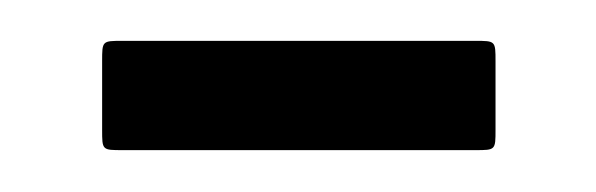

<svg xmlns="http://www.w3.org/2000/svg" viewBox="-20 -421 292 94"><path d="M212.6 -401H40C30 -401 30 -401 30 -391V-357.5C30 -347.5 30 -347.5 40 -347.5H212.6C222.6 -347.5 222.6 -347.5 222.6 -357.5V-391C222.6 -401 222.6 -401 212.6 -401Z"/></svg>

Font: Gridlock
Style: Regular
Weight: 400
Designer: Abhik Krishna Ghosh
Version: Version 001.000